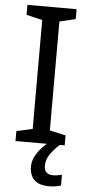

<svg xmlns="http://www.w3.org/2000/svg" viewBox="-62 -749 462 1003"><g transform="rotate(5 169.5 -247.0)"><path d="M298 0H40V-52L124 -71V-642L40 -662V-714H298V-662L214 -642V-71L298 -52ZM204 116Q204 138 216 149.5Q228 161 249 161Q266 161 277.5 158.5Q289 156 297 155V211Q283 215 269 217.5Q255 220 235 220Q182 220 157 195Q132 170 132 126Q132 97 146.5 70Q161 43 182.5 21Q204 -1 224 -15L272 0Q238 32 221 58.5Q204 85 204 116Z"/></g></svg>

Font: Noto Sans Tamil
Style: Regular
Weight: 400
Designer: Jelle Bosma - Monotype Design Team
Foundry: Monotype Imaging Inc.
Version: Version 2.003